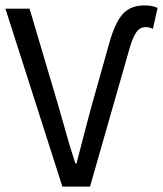

<svg xmlns="http://www.w3.org/2000/svg" viewBox="-20 -688 601 708"><path d="M210 0 0 -656H89L194 -302Q211 -243 225 -193Q239 -143 258 -85H262Q270 -114 276.5 -140.5Q283 -167 290 -193Q297 -219 304 -246Q311 -273 319 -302L383 -529Q403 -602 431.5 -635Q460 -668 513 -668Q528 -668 538.5 -666Q549 -664 561 -659L544 -582Q539 -584 532.5 -586Q526 -588 518 -588Q496 -588 483 -569.5Q470 -551 459 -514L312 0Z"/></svg>

Font: Swei Fan Sans CJK TC
Style: Regular
Weight: 400
Version: Version 2.130